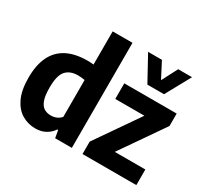

<svg xmlns="http://www.w3.org/2000/svg" viewBox="-163 -1039 1357 1279"><g transform="rotate(30 516.0 -399.0)"><path d="M238 10Q183 10 135.8 -17.5Q88.5 -45 59.8 -105Q31 -165 31 -262.5Q31 -358 62.5 -423.5Q94 -489 157.5 -522.2Q221 -555.5 316.5 -555.5Q328.5 -555.5 340.5 -554.8Q352.5 -554 362.5 -553V-808H515V0H386.5L376.5 -57.5H369.5Q350 -27.5 316.8 -8.8Q283.5 10 238 10ZM285.5 -116.5Q307 -116.5 327.8 -125Q348.5 -133.5 362.5 -150.5V-434Q352 -436 337.8 -437.5Q323.5 -439 311 -439Q249 -439 217.2 -402.8Q185.5 -366.5 185.5 -275Q185.5 -211.5 198.2 -177.2Q211 -143 233.2 -129.8Q255.5 -116.5 285.5 -116.5ZM597 0V-95.5L846.5 -456V-427H602.5V-547H1005.5V-451.5L756 -91V-120H1011V0ZM740 -616.5 635 -808H741.5L814.5 -667H793.5L866.5 -808H973L868 -616.5Z"/></g></svg>

Font: Encode Sans SemiCondensed
Style: Bold
Weight: 700
Width: 4
Designer: Multiple Designers
Foundry: Impallari Type
Version: Version 3.002